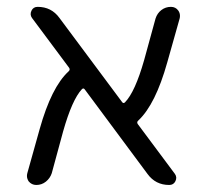

<svg xmlns="http://www.w3.org/2000/svg" viewBox="-20 -562 603 560"><path d="M490.2 -54.7Q497.1 -44.9 491.7 -33.7Q486.3 -22.5 473.6 -22.5Q433.6 -22.5 410.2 -54.7L227.5 -300.8Q223.6 -306.6 218.8 -301.8Q190.4 -271.5 164.1 -178.7L130.9 -56.6Q126 -42 113.8 -32.2Q101.6 -22.5 85.9 -22.5Q72.3 -22.5 63.5 -33.2Q58.6 -41 58.6 -48.8Q58.6 -52.7 59.6 -56.6L95.7 -185.5Q129.9 -307.6 179.7 -353.5Q185.5 -358.4 181.6 -364.3L73.2 -509.8Q66.4 -519.5 71.8 -530.8Q77.1 -542 89.8 -542Q129.9 -542 153.3 -509.8L335.9 -264.6Q339.8 -258.8 344.7 -263.7Q374 -293.9 400.4 -386.7L433.6 -507.8Q438.5 -523.4 450.7 -532.7Q462.9 -542 478.5 -542Q492.2 -542 500 -531.2Q504.9 -524.4 504.9 -515.6Q504.9 -511.7 503.9 -507.8L467.8 -379.9Q433.6 -257.8 383.8 -210.9Q377.9 -206.1 381.8 -200.2Z"/></svg>

Font: Gen Jyuu Gothic P Normal
Style: Regular
Weight: 300
Designer: [Source Han Sans]
Ryoko NISHIZUKA  (kana & ideographs); Paul D. Hunt (Latin, Greek & Cyrillic); Wenlong ZHANG  (bopomofo
Version: Version 1.002.20150607